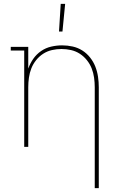

<svg xmlns="http://www.w3.org/2000/svg" viewBox="-20 -764 640 999"><path d="M473 215V-310Q473 -335 469.5 -360Q466 -385 457 -408Q448 -431 432 -451Q416 -471 395 -484.5Q374 -498 349.5 -503.5Q325 -509 300 -509Q275 -509 250.5 -503.5Q226 -498 205 -484.5Q184 -471 168 -451Q152 -431 143 -408Q134 -385 130.5 -360Q127 -335 127 -310V0H106V-501H36V-520H127V-407Q137 -435 153.5 -458.5Q170 -482 194 -498.5Q218 -515 246.5 -521.5Q275 -528 303 -528Q331 -528 358 -522Q385 -516 408 -501.5Q431 -487 448.5 -465Q466 -443 476 -417.5Q486 -392 490 -364.5Q494 -337 494 -310V215ZM287 -600 296 -744H319L305 -600Z"/></svg>

Font: Iosevka Etoile Thin
Style: Regular
Weight: 100
Designer: Belleve Invis
Foundry: Belleve Invis
Version: Version 22.1.2; ttfautohint (v1.8.4)